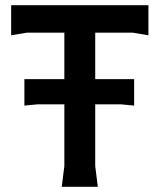

<svg xmlns="http://www.w3.org/2000/svg" viewBox="-20 -720 604 740"><path d="M74 -415H497V-313L445 -318H126L74 -313ZM218 0 228 -80V-651H347V-80L357 0ZM23 -584V-700H552V-584L492 -594H83Z"/></svg>

Font: AR One Sans SemiBold
Style: Regular
Weight: 600
Designer: Niteesh Yadav
Foundry: Niteesh Yadav
Version: Version 1.001;gftools[0.9.33]